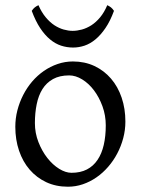

<svg xmlns="http://www.w3.org/2000/svg" viewBox="-20 -706 543 741"><path d="M388.2 -222.2Q388.2 -260.7 375.5 -295.7Q362.8 -330.6 342.8 -357.2Q322.8 -383.8 297.4 -399.4Q272 -415 247.1 -415Q210 -415 184.6 -400.9Q159.2 -386.7 143.8 -362.1Q128.4 -337.4 121.6 -303.7Q114.7 -270 114.7 -231Q114.7 -192.4 128.4 -157.5Q142.1 -122.6 162.8 -96.2Q183.6 -69.8 208.5 -54.4Q233.4 -39.1 255.9 -39.1Q290.5 -39.1 315.4 -52Q340.3 -64.9 356.4 -88.9Q372.6 -112.8 380.4 -146.5Q388.2 -180.2 388.2 -222.2ZM463.9 -236.8Q463.9 -204.1 455.6 -172.9Q447.3 -141.6 432.6 -113.8Q418 -85.9 397.5 -62.3Q377 -38.6 352.3 -21.5Q327.6 -4.4 299.8 5.1Q272 14.6 242.2 14.6Q195.8 14.6 158.4 -2.9Q121.1 -20.5 94.5 -51.3Q67.9 -82 53.5 -124.5Q39.1 -167 39.1 -216.8Q39.1 -249 47.1 -280.3Q55.2 -311.5 69.6 -339.6Q84 -367.7 104.2 -391.4Q124.5 -415 149.2 -432.1Q173.8 -449.2 202.4 -459Q231 -468.8 261.2 -468.8Q307.1 -468.8 344.5 -451.2Q381.8 -433.6 408.4 -402.6Q435.1 -371.6 449.5 -329.1Q463.9 -286.6 463.9 -236.8ZM419.9 -664.1Q405.3 -624.5 387 -597.7Q368.7 -570.8 348.4 -554Q328.1 -537.1 306.2 -529.8Q284.2 -522.5 262.2 -522.5Q238.3 -522.5 215.8 -529.8Q193.4 -537.1 173.1 -554Q152.8 -570.8 135 -597.7Q117.2 -624.5 102.5 -664.1Q108.4 -672.9 114.3 -677.5Q120.1 -682.1 128.4 -686Q140.6 -658.2 156.5 -639.2Q172.4 -620.1 189.9 -608.6Q207.5 -597.2 225.8 -592Q244.1 -586.9 260.3 -586.9Q277.3 -586.9 296.1 -592Q314.9 -597.2 332.8 -608.6Q350.6 -620.1 366.5 -639.2Q382.3 -658.2 394 -686Q402.3 -682.1 408.2 -677.5Q414.1 -672.9 419.9 -664.1Z"/></svg>

Font: Noto Serif Devanagari
Style: Bold
Weight: 700
Designer: Monotype Design Team
Foundry: Monotype Imaging Inc.
Version: Version 1.01